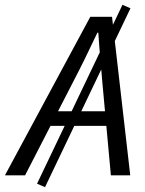

<svg xmlns="http://www.w3.org/2000/svg" viewBox="-71 -726 601 795"><path d="M115.4 49 82.4 34.6 436.1 -706.1 469.2 -691.7ZM-50.6 0 302.8 -656.3H392.9L468.3 0H388.1L353.5 -377Q349.4 -429.3 344.5 -482Q339.7 -534.7 336.1 -590.4H332.1Q305.8 -534.3 280.4 -482.7Q255 -431.1 226.7 -377L32.8 0ZM106.5 -204.9 121.8 -265.2H409.8L395.8 -204.9Z"/></svg>

Font: Source Sans 3 VF
Style: Italic
Weight: 200
Italic angle: -11°
Designer: Paul D. Hunt
Foundry: Adobe Systems Incorporated
Version: Version 3.042;hotconv 1.0.118;makeotfexe 2.5.65603